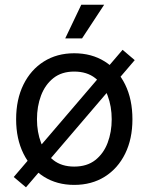

<svg xmlns="http://www.w3.org/2000/svg" viewBox="-20 -777 634 819"><path d="M296.4 11.7Q222.7 11.7 167 -23.4Q111.3 -58.6 80.1 -121.6Q48.8 -184.6 48.8 -268.1Q48.8 -353 80.1 -416.3Q111.3 -479.5 167 -514.6Q222.7 -549.8 296.4 -549.8Q371.1 -549.8 427 -514.6Q482.9 -479.5 513.9 -416.3Q544.9 -353 544.9 -268.1Q544.9 -184.6 513.9 -121.6Q482.9 -58.6 427 -23.4Q371.1 11.7 296.4 11.7ZM296.4 -66.4Q351.1 -66.4 386.5 -94.2Q421.9 -122.1 439.2 -168Q456.5 -213.9 456.5 -268.1Q456.5 -322.8 439.2 -369.1Q421.9 -415.5 386.5 -443.6Q351.1 -471.7 296.4 -471.7Q242.7 -471.7 207.5 -443.6Q172.4 -415.5 155 -369.4Q137.7 -323.2 137.7 -268.1Q137.7 -213.9 155 -168Q172.4 -122.1 207.5 -94.2Q242.7 -66.4 296.4 -66.4ZM90.8 22 38.6 -22 502.9 -564.5 554.7 -520.5ZM258.3 -613.3 326.7 -756.8H424.3L330.1 -613.3Z"/></svg>

Font: Inter 16pt
Style: Regular
Weight: 400
Version: Version 4.001;git-66647c0bb